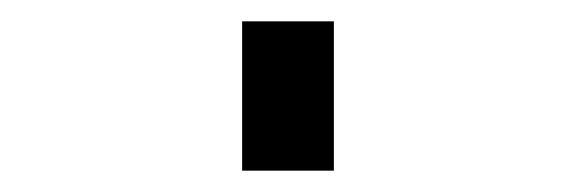

<svg xmlns="http://www.w3.org/2000/svg" viewBox="-20 60 540 180"><path d="M207 220V80H293V220Z"/></svg>

Font: Iosevka Semibold
Style: Regular
Weight: 600
Monospace: yes
Designer: Belleve Invis
Foundry: Belleve Invis
Version: Version 33.2.3; ttfautohint (v1.8.4)